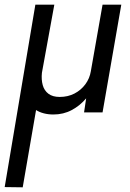

<svg xmlns="http://www.w3.org/2000/svg" viewBox="-28 -480 557 820"><path d="M151 -169Q148 -140 154.5 -116.5Q161 -93 179 -79.5Q197 -66 227 -66Q262 -66 290 -80.5Q318 -95 336.5 -120Q355 -145 360 -176L410 -460H490L410 0H331L340 -60Q314 -29 278.5 -10Q243 9 200 9Q178 9 159 4Q140 -1 126 -10L69 320L-8 319L123 -460H204Z"/></svg>

Font: Jost
Style: Italic
Weight: 400
Italic angle: -5°
Version: Version 3.710